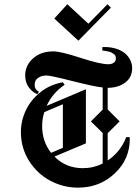

<svg xmlns="http://www.w3.org/2000/svg" viewBox="-20 -879 639 896"><path d="M233.3 -792.5 294.2 -859.2 392.5 -768.3 481.7 -859.2 497.5 -843.3 345.8 -689.2ZM141.7 -483.3Q141.7 -460.8 161.7 -450.8L154.2 -439.2Q129.2 -450 113.3 -472.9Q97.5 -495.8 97.5 -527.5Q97.5 -573.3 133.8 -606.2Q170 -639.2 229.2 -639.2Q263.3 -639.2 355.4 -609.2Q447.5 -579.2 485.8 -579.2Q500.8 -579.2 510.8 -586.2Q520.8 -593.3 520.8 -606.7Q520.8 -613.3 518.3 -618.8Q515.8 -624.2 509.6 -627.9Q503.3 -631.7 499.2 -634.2Q495 -636.7 485 -638.8Q475 -640.8 471.7 -641.2Q468.3 -641.7 457.5 -643.3V-659.2Q485.8 -660.8 511.7 -654.6Q537.5 -648.3 556.2 -635.4Q575 -622.5 585.8 -602.9Q596.7 -583.3 596.7 -560.8Q596.7 -517.5 563.8 -493.3Q530.8 -469.2 483.3 -469.2Q483.3 -469.2 482.5 -469.2V-368.3L538.3 -312.5L482.5 -257.5V-130Q542.5 -170 569.2 -239.2H585Q585.8 -235.8 585.8 -231.7Q585.8 -135.8 515.4 -69.6Q445 -3.3 344.2 -3.3Q275.8 -3.3 215 -35.4Q154.2 -67.5 115.8 -127.9Q77.5 -188.3 77.5 -263.3Q77.5 -315 100.4 -363.8Q123.3 -412.5 168.8 -448.8Q214.2 -485 273.3 -495L281.7 -483.3Q225.8 -445.8 197.5 -385L380.8 -462.5V-210L234.2 -148.3Q287.5 -94.2 366.7 -94.2Q415.8 -94.2 459.2 -115.8V-258.3L404.2 -312.5L459.2 -367.5V-470.8Q419.2 -475 317.5 -500.8Q215.8 -526.7 196.7 -526.7Q173.3 -526.7 157.5 -515.4Q141.7 -504.2 141.7 -483.3ZM186.7 -355.8Q176.7 -324.2 176.7 -290Q176.7 -219.2 218.3 -165.8L273.3 -189.2V-392.5Z"/></svg>

Font: Chomsky
Style: Regular
Weight: 400
Version: Version 2.3